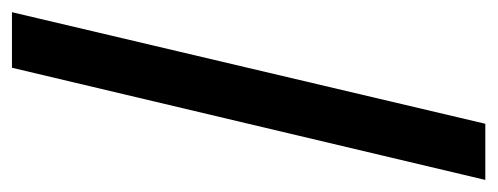

<svg xmlns="http://www.w3.org/2000/svg" viewBox="-273 -502 824 318"><g transform="rotate(-90 139.0 -343.0)"><path d="M0 48.8 185.8 -735.2H277.8L93 48.8Z"/></g></svg>

Font: Archivo SemiBold Condensed
Style: Regular
Weight: 600
Width: 3
Version: Version 2.001